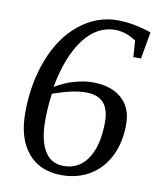

<svg xmlns="http://www.w3.org/2000/svg" viewBox="-78 -723 655 795"><g transform="rotate(10 250.0 -326.0)"><path d="M233 10H235Q144 10 93 -50Q42 -110 42 -218Q42 -340 81 -442Q120 -545 192 -603Q265 -662 353 -662Q419 -662 495 -636L475 -523H443L438 -592Q394 -621 350 -621Q273 -621 218 -548Q163 -475 139 -344Q179 -368 218 -379Q260 -391 295 -391Q374 -391 418 -352Q462 -313 462 -244Q462 -170 435 -113Q408 -56 356 -23Q304 10 233 10ZM129 -201Q129 -119 156 -74Q183 -29 236 -29Q302 -29 338 -85Q374 -140 374 -238Q374 -291 350 -318Q326 -345 275 -345Q220 -345 137 -315Q129 -256 129 -201Z"/></g></svg>

Font: Libra Serif Modern
Style: Italic
Weight: 400
Italic angle: -12°
Designer: Stefan Peev, Context Ltd
Foundry: Stefan Peev, Context Ltd
Version: Version 1.000